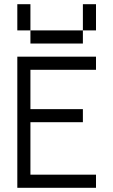

<svg xmlns="http://www.w3.org/2000/svg" viewBox="-20 -895 540 915"><path d="M437.5 0V-62.5H125Q125 -62.5 125 -312.5H375V-375H125V-562.5H437.5V-625H62.5Q62.5 -625 62.5 0ZM125 -750V-687.5H375V-750ZM125 -750Q125 -750 125 -875H62.5Q62.5 -875 62.5 -750ZM375 -750H437.5Q437.5 -750 437.5 -875H375Q375 -875 375 -750Z"/></svg>

Font: CalcUnifontExMono
Style: Regular
Weight: 500
Version: Version 15.0.06